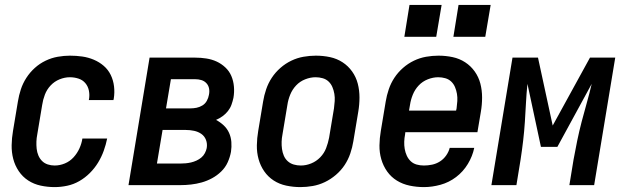

<svg xmlns="http://www.w3.org/2000/svg" viewBox="-20 -755 2540 783"><path d="M203 8Q174 8 146 2Q118 -4 95 -19Q72 -34 56.5 -57Q41 -80 34 -107Q27 -134 27.5 -163Q28 -192 33 -221L53 -341Q57 -366 65 -390.5Q73 -415 87.5 -437.5Q102 -460 122 -478Q142 -496 166 -507.5Q190 -519 215.5 -523.5Q241 -528 265 -528Q291 -528 315.5 -524.5Q340 -521 362.5 -511.5Q385 -502 403 -486.5Q421 -471 431.5 -449.5Q442 -428 445 -403Q448 -378 444 -353Q443 -351 443 -349.5Q443 -348 443 -347H342Q342 -348 342.5 -348.5Q343 -349 343 -350Q346 -368 342.5 -385.5Q339 -403 328 -416Q317 -429 300 -434.5Q283 -440 265 -440Q244 -440 223 -431.5Q202 -423 186.5 -406.5Q171 -390 163 -369Q155 -348 152 -327L132 -207Q129 -192 128.5 -177.5Q128 -163 129.5 -148.5Q131 -134 136.5 -121Q142 -108 151.5 -98.5Q161 -89 174.5 -84.5Q188 -80 203 -80Q224 -80 244.5 -88.5Q265 -97 280 -113.5Q295 -130 304 -150Q313 -170 316 -190H417Q412 -165 403 -140Q394 -115 380 -92Q366 -69 346.5 -49.5Q327 -30 303.5 -16.5Q280 -3 254 2.5Q228 8 203 8Z M504 0 590 -520H776Q799 -520 821.5 -516.5Q844 -513 863.5 -504Q883 -495 899 -480Q915 -465 923.5 -445Q932 -425 934 -402Q936 -379 932 -356Q929 -342 924 -328Q919 -314 909.5 -302Q900 -290 887.5 -281Q875 -272 861 -266Q878 -257 892 -244Q906 -231 914 -213.5Q922 -196 923.5 -176Q925 -156 922 -136Q918 -114 908.5 -93Q899 -72 882 -55.5Q865 -39 844.5 -28Q824 -17 802.5 -11Q781 -5 759 -2.5Q737 0 715 0ZM657 -313H756Q769 -313 781.5 -315.5Q794 -318 805.5 -325Q817 -332 823.5 -344Q830 -356 832 -368Q835 -382 832.5 -394.5Q830 -407 821.5 -416Q813 -425 801 -428.5Q789 -432 776 -432H677ZM620 -88H715Q726 -88 737 -89Q748 -90 759 -92.5Q770 -95 781 -100Q792 -105 801 -112.5Q810 -120 815.5 -130.5Q821 -141 823 -151Q826 -169 820 -184.5Q814 -200 801 -209Q788 -218 771.5 -221.5Q755 -225 738 -225H643Z M1205 8Q1176 8 1147.5 2Q1119 -4 1096 -19Q1073 -34 1057.5 -56.5Q1042 -79 1034.5 -106Q1027 -133 1027.5 -162.5Q1028 -192 1033 -221L1053 -341Q1057 -366 1065.5 -391Q1074 -416 1088.5 -438Q1103 -460 1123.5 -478Q1144 -496 1168 -507.5Q1192 -519 1217.5 -523.5Q1243 -528 1268 -528Q1298 -528 1326 -522Q1354 -516 1377 -501Q1400 -486 1416 -463.5Q1432 -441 1439 -414Q1446 -387 1446 -357.5Q1446 -328 1441 -299L1421 -179Q1417 -154 1408.5 -129Q1400 -104 1385.5 -82Q1371 -60 1350 -42Q1329 -24 1305 -12.5Q1281 -1 1255.5 3.5Q1230 8 1205 8ZM1207 -80Q1228 -80 1249 -88.5Q1270 -97 1286 -113.5Q1302 -130 1310 -151Q1318 -172 1322 -193L1342 -313Q1344 -328 1345 -343Q1346 -358 1343.5 -372.5Q1341 -387 1335.5 -400Q1330 -413 1320 -422.5Q1310 -432 1296 -436Q1282 -440 1267 -440Q1246 -440 1224.5 -431.5Q1203 -423 1187.5 -406.5Q1172 -390 1163.5 -369Q1155 -348 1152 -327L1132 -207Q1129 -192 1128.5 -177Q1128 -162 1130 -147.5Q1132 -133 1137.5 -120Q1143 -107 1153.5 -97.5Q1164 -88 1178 -84Q1192 -80 1207 -80Z M1709 8Q1679 8 1650.5 2Q1622 -4 1598.5 -18.5Q1575 -33 1559 -55.5Q1543 -78 1535 -105.5Q1527 -133 1527.5 -162.5Q1528 -192 1533 -221L1553 -341Q1557 -366 1565.5 -391Q1574 -416 1588.5 -438Q1603 -460 1623.5 -478Q1644 -496 1668 -507.5Q1692 -519 1717.5 -523.5Q1743 -528 1768 -528Q1798 -528 1826 -522Q1854 -516 1877 -501Q1900 -486 1916 -463.5Q1932 -441 1939 -414Q1946 -387 1946 -357.5Q1946 -328 1941 -299L1927 -216H1633L1632 -207Q1629 -192 1628.5 -177Q1628 -162 1630.5 -147.5Q1633 -133 1639 -120Q1645 -107 1655 -97.5Q1665 -88 1679 -84Q1693 -80 1709 -80Q1725 -80 1742 -83.5Q1759 -87 1774 -96.5Q1789 -106 1799.5 -121Q1810 -136 1814 -152H1914Q1907 -118 1888 -86.5Q1869 -55 1840 -33Q1811 -11 1776.5 -1.5Q1742 8 1709 8ZM1648 -304H1840L1842 -313Q1844 -328 1845 -343Q1846 -358 1843.5 -372.5Q1841 -387 1835.5 -400Q1830 -413 1820 -422.5Q1810 -432 1796 -436Q1782 -440 1767 -440Q1746 -440 1724.5 -431.5Q1703 -423 1687.5 -406.5Q1672 -390 1663.5 -369Q1655 -348 1652 -327ZM1959 -605H1829L1850 -735H1981ZM1759 -605H1629L1650 -735H1781Z M1984 0 2070 -520H2174L2234 -243L2386 -520H2489L2403 0H2302L2319 -104Q2326 -143 2334 -181.5Q2342 -220 2352 -258.5Q2362 -297 2373 -335.5Q2384 -374 2393 -413L2253 -156H2186L2131 -413Q2127 -374 2125 -335.5Q2123 -297 2120.5 -258.5Q2118 -220 2113.5 -181.5Q2109 -143 2103 -104L2086 0Z"/></svg>

Font: Iosevka SS04 Semibold Oblique
Style: Regular
Weight: 600
Italic angle: -9°
Monospace: yes
Designer: Belleve Invis
Foundry: Belleve Invis
Version: Version 19.0.0; ttfautohint (v1.8.4)